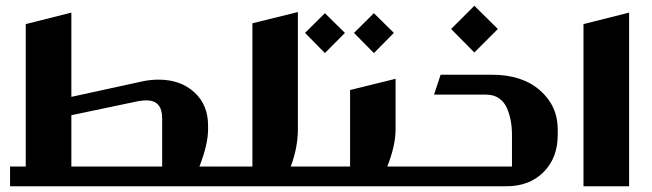

<svg xmlns="http://www.w3.org/2000/svg" viewBox="-20 -650 2276 670"><path d="M738.8 0H15.1V-68.8H69.8V-565.9L229 -606V-312L473.1 -365.2Q502.4 -372.1 533.2 -372.1Q609.9 -372.1 658 -328.1Q706.1 -284.2 706.1 -211.9V-199.2Q706.1 -146 675.8 -68.8H738.8Q749 -68.8 749 -59.1V-9.8Q749 0 738.8 0ZM229 -68.8H545.9V-236.8Q545.9 -299.8 491.2 -299.8Q478.5 -299.8 461.9 -296.9L229 -248Z M994.6 -68.8H1080.6Q1090.8 -68.8 1090.8 -59.1V-9.8Q1090.8 0 1080.6 0H740.7Q731 0 731 -9.8V-59.1Q731 -68.8 740.7 -68.8H860.8V-568.8L1019.5 -607.9V-199.2Q1019.5 -135.3 994.6 -68.8Z M1113.8 -604 1183.6 -535.2 1113.8 -464.8 1044.4 -535.2ZM1284.7 -604 1354.5 -535.2 1284.7 -464.8 1215.3 -535.2ZM1331.5 -68.8H1420.4Q1430.7 -68.8 1430.7 -59.1V-9.8Q1430.7 0 1420.4 0H1081.5Q1071.8 0 1071.8 -9.8V-59.1Q1071.8 -68.8 1081.5 -68.8H1201.7V-335.9L1360.4 -375V-199.2Q1360.4 -142.1 1331.5 -68.8Z M1635.3 -629.9 1717.3 -548.8 1635.3 -466.8 1554.2 -548.8ZM1421.4 -68.8H1766.6V-178.2Q1766.6 -204.6 1762.5 -227.8Q1758.3 -251 1749 -272.7Q1739.7 -294.4 1721.2 -307.1Q1702.6 -319.8 1676.3 -319.8H1494.6L1517.6 -389.2H1697.3Q1802.2 -389.2 1864.3 -334.7Q1926.3 -280.3 1926.3 -198.2V-180.2Q1926.3 -99.1 1877 -49.6Q1827.6 0 1746.6 0H1421.4Q1411.6 0 1411.6 -9.8V-59.1Q1411.6 -68.8 1421.4 -68.8Z M2016.1 -565.9 2175.3 -606V0H2016.1Z"/></svg>

Font: Wesal
Style: Regular
Weight: 900
Designer: Ahmed zaza
Foundry: Ahmed zaza
Version: Version 2.01